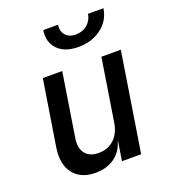

<svg xmlns="http://www.w3.org/2000/svg" viewBox="-143 -889 887 1004"><g transform="rotate(-20 300.0 -387.5)"><path d="M217 10Q135 10 94.5 -42.5Q54 -95 68 -185L126 -550H234L178 -196Q170 -142 194 -112Q218 -82 268 -82Q319 -82 353.5 -114Q388 -146 397 -203L452 -550H560L473 0H366L383 -105H381Q365 -50 322 -20Q279 10 217 10ZM358 -639Q283 -639 243.5 -679Q204 -719 214 -785H296Q291 -749 310.5 -727Q330 -705 367 -705Q405 -705 431 -727Q457 -749 463 -785H549Q539 -719 486 -679Q433 -639 358 -639Z"/></g></svg>

Font: JetBrains Mono NL SemiBold
Style: Italic
Weight: 600
Italic angle: -9°
Monospace: yes
Designer: Philipp Nurullin, Konstantin Bulenkov
Foundry: JetBrains
Version: Version 2.305; ttfautohint (v1.8.4.7-5d5b)